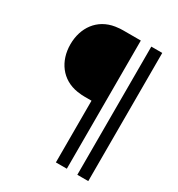

<svg xmlns="http://www.w3.org/2000/svg" viewBox="-200 -848 1034 1117"><g transform="rotate(30 317.0 -289.5)"><path d="M344 141H417.5V-720H299.5C288.5 -720 270 -719.5 248.5 -716C136.5 -698.5 73.5 -608.5 73.5 -496.5C73.5 -384.5 137.5 -294.5 248.5 -277.5C270 -274 288.5 -273.5 299.5 -273.5H344ZM488 141H561.5V-720H488Z"/></g></svg>

Font: Hauora
Style: Regular
Weight: 400
Designer: Mikhail Sharanda
Foundry: WCYS & Co.
Version: Version 1.010